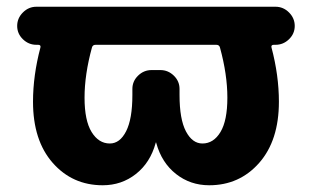

<svg xmlns="http://www.w3.org/2000/svg" viewBox="-20 -540 926 570"><path d="M253 -399Q231 -319 231 -250Q231 -182 252 -148Q273 -114 306 -114Q336 -114 354.5 -150.5Q373 -187 373 -258V-276Q373 -299 390 -315.5Q407 -332 430 -332H456Q479 -332 496 -315.5Q513 -299 513 -276V-258Q513 -186 532 -150Q551 -114 581 -114Q614 -114 634.5 -148Q655 -182 655 -250Q655 -319 633 -399Q631 -407 622 -407H264Q255 -407 253 -399ZM88 -407Q65 -407 48 -423.5Q31 -440 31 -463Q31 -486 48 -503Q65 -520 88 -520H145H301H585H741H798Q821 -520 838 -503Q855 -486 855 -463Q855 -440 838 -423.5Q821 -407 798 -407H793Q784 -407 786 -399Q808 -316 808 -238Q808 -123 749.5 -56.5Q691 10 601 10Q545 10 502.5 -23.5Q460 -57 444 -115Q444 -117 443 -117Q442 -117 442 -115Q426 -57 383.5 -23.5Q341 10 285 10Q195 10 136.5 -56.5Q78 -123 78 -238Q78 -316 100 -399Q102 -407 93 -407Z"/></svg>

Font: Rounded Mplus 1c ExtraBold
Style: Regular
Weight: 800
Version: Version 1.059.20150529